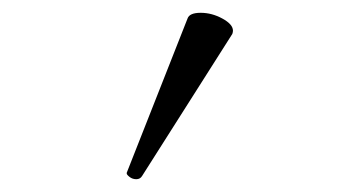

<svg xmlns="http://www.w3.org/2000/svg" viewBox="-20 -812 540 300"><path d="M202 -537Q199 -532 193 -532Q187 -532 182.5 -535.5Q178 -539 178 -541V-542L273 -783Q276 -792 293.5 -792Q311 -792 327.5 -783Q344 -774 344 -764Q344 -762 343 -759ZM343 -759V-760Z"/></svg>

Font: LXGW WenKai Mono TC Light
Style: Regular
Weight: 300
Designer: LXGW / Fontworks Inc.
Foundry: LXGW / Fontworks Inc.
Version: Version 1.330